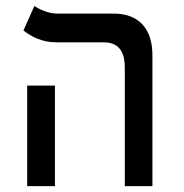

<svg xmlns="http://www.w3.org/2000/svg" viewBox="-20 -632 626 652"><path d="M403.8 0H497.6V-444.3C497.6 -535.2 450.7 -585.9 365.7 -585.9H174.3C143.1 -585.9 111.3 -601.6 96.7 -611.8L59.6 -528.3C85.9 -508.3 122.1 -488.3 170.4 -488.3H331.1C379.9 -488.3 403.8 -460.9 403.8 -402.3ZM72.3 0H166.5V-341.3H72.3Z"/></svg>

Font: Cascadia Code PL
Style: Regular
Weight: 400
Monospace: yes
Designer: Aaron Bell
Foundry: Saja Typeworks
Version: Version 2404.023